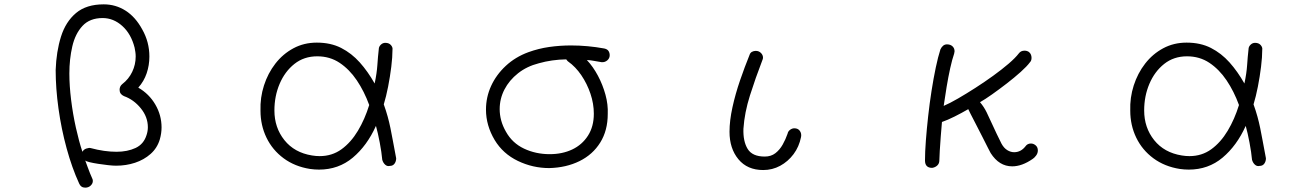

<svg xmlns="http://www.w3.org/2000/svg" viewBox="-20 -692 6040 883"><path d="M372 171Q352 171 344 152Q311 80 286.5 -9.5Q262 -99 249 -192.5Q236 -286 236 -370Q239 -455 260.5 -523.5Q282 -592 329.5 -632Q377 -672 457 -672Q512 -672 557.5 -643Q603 -614 634 -557Q667 -499 667 -432Q667 -392 654.5 -355Q642 -318 616 -289Q666 -260 694.5 -211Q723 -162 723 -106Q723 -93 721 -79Q719 -65 715 -51Q703 -11 672.5 16Q642 43 601 56.5Q560 70 514 70Q499 70 477 67.5Q455 65 432 61.5Q409 58 392.5 54Q376 50 372 46Q376 57 382 73.5Q388 90 394 105Q400 120 403 126Q405 130 406 133Q407 136 407 140Q407 152 397 161.5Q387 171 372 171ZM359 6Q365 -5 377.5 -9Q390 -13 397 -11Q460 6 516 6Q566 6 603.5 -11.5Q641 -29 654 -71Q660 -89 660 -107Q660 -154 627.5 -194Q595 -234 550 -250Q530 -259 530 -279Q530 -295 542 -305Q572 -328 588 -361.5Q604 -395 604 -432Q604 -443 602.5 -453Q601 -463 599 -473Q583 -536 542.5 -572.5Q502 -609 452 -609Q393 -609 359.5 -573Q326 -537 312.5 -478.5Q299 -420 299 -354Q299 -298 307 -233Q315 -168 329 -105Q343 -42 359 6Z M1406 85Q1336 74 1284.5 36Q1233 -2 1205.5 -59Q1178 -116 1178 -183Q1176 -243 1194 -299Q1212 -355 1246.5 -399.5Q1281 -444 1329.5 -470Q1378 -496 1437 -496Q1501 -496 1549 -471.5Q1597 -447 1634.5 -405Q1672 -363 1703 -308Q1713 -355 1715.5 -393Q1718 -431 1722 -466Q1722 -477 1731 -486Q1740 -495 1752 -495Q1769 -495 1778 -484.5Q1787 -474 1785 -463Q1785 -430 1779.5 -385Q1774 -340 1765 -294Q1756 -248 1745 -212Q1756 -181 1763 -155.5Q1770 -130 1775.5 -103.5Q1781 -77 1787 -44Q1793 -11 1802 36Q1802 50 1794.5 60.5Q1787 71 1773 71Q1761 74 1751.5 65.5Q1742 57 1738 43Q1735 9 1726.5 -36Q1718 -81 1709 -113Q1668 -22 1602.5 33Q1537 88 1447 88Q1427 88 1406 85ZM1415 23Q1433 26 1450 26Q1507 26 1550.5 -5.5Q1594 -37 1626 -90.5Q1658 -144 1678 -209Q1655 -272 1621 -322.5Q1587 -373 1542 -403Q1497 -433 1439 -433Q1378 -433 1334 -398Q1290 -363 1266 -306.5Q1242 -250 1242 -184Q1242 -105 1288 -47.5Q1334 10 1415 23Z M2506 81Q2430 81 2361.5 48Q2293 15 2255 -48Q2215 -115 2215 -188Q2215 -245 2238.5 -296.5Q2262 -348 2306 -389Q2350 -430 2410 -452Q2457 -469 2506 -476Q2555 -483 2606 -483Q2644 -483 2682.5 -479.5Q2721 -476 2759 -469Q2773 -466 2778.5 -457.5Q2784 -449 2784 -438Q2784 -424 2773 -414.5Q2762 -405 2747 -406Q2718 -411 2709 -412.5Q2700 -414 2696.5 -414.5Q2693 -415 2679 -416Q2708 -385 2730 -343.5Q2752 -302 2764.5 -256.5Q2777 -211 2775 -168Q2775 -92 2740.5 -36.5Q2706 19 2645 49Q2584 79 2506 81ZM2508 17Q2566 17 2611.5 -4.5Q2657 -26 2684 -68Q2711 -110 2711 -169Q2711 -215 2695.5 -261Q2680 -307 2653.5 -346Q2627 -385 2593 -409Q2590 -411 2588 -414Q2586 -417 2584 -419Q2518 -418 2458 -401Q2403 -387 2362.5 -355Q2322 -323 2300 -280.5Q2278 -238 2278 -190Q2278 -164 2285 -138Q2292 -112 2307 -86Q2336 -34 2390 -8.5Q2444 17 2508 17Z M3490 90Q3417 90 3376 40.5Q3335 -9 3335 -86Q3335 -137 3348.5 -198.5Q3362 -260 3383.5 -322.5Q3405 -385 3427 -439Q3430 -449 3438 -453.5Q3446 -458 3456 -458Q3470 -458 3479.5 -448.5Q3489 -439 3489 -427Q3489 -421 3486 -415Q3454 -332 3429 -253Q3404 -174 3399 -100Q3397 -42 3418.5 -7Q3440 28 3497 28Q3526 28 3546 12.5Q3566 -3 3579.5 -27Q3593 -51 3602 -77Q3604 -88 3613.5 -95Q3623 -102 3633 -102Q3650 -102 3658.5 -90Q3667 -78 3664 -62Q3655 -17 3629.5 17Q3604 51 3568 70.5Q3532 90 3490 90Z M4267 80Q4234 80 4234 46Q4234 7 4238 -45.5Q4242 -98 4248.5 -157Q4255 -216 4264 -273.5Q4273 -331 4283.5 -381Q4294 -431 4305 -465Q4316 -488 4335 -488Q4351 -488 4360.5 -479Q4370 -470 4370 -456Q4370 -453 4368 -445Q4359 -419 4350 -378.5Q4341 -338 4333.5 -292.5Q4326 -247 4320 -205Q4348 -217 4386 -239Q4424 -261 4466 -288Q4508 -315 4547.5 -343.5Q4587 -372 4618.5 -399Q4650 -426 4666 -447Q4675 -459 4692 -459Q4703 -459 4712 -453Q4719 -447 4721.5 -440Q4724 -433 4724 -426Q4724 -413 4717 -406Q4703 -387 4674 -361Q4645 -335 4610 -308Q4575 -281 4542.5 -258Q4510 -235 4487 -222Q4505 -201 4517.5 -175.5Q4530 -150 4545.5 -115.5Q4561 -81 4586 -31Q4597 -11 4612.5 -1.5Q4628 8 4644 8Q4675 8 4696 -19Q4705 -32 4721 -32Q4733 -32 4743 -23.5Q4753 -15 4753 0Q4753 13 4744.5 24Q4736 35 4729 39Q4680 73 4635 73Q4575 73 4536 12Q4534 9 4523.5 -12Q4513 -33 4498 -62.5Q4483 -92 4468 -121Q4453 -150 4443 -169.5Q4433 -189 4433 -190Q4402 -172 4370 -156Q4338 -140 4312 -131Q4309 -100 4306.5 -64.5Q4304 -29 4302 1Q4300 31 4300 46Q4300 60 4290.5 69Q4281 78 4267 80Z M5406 85Q5336 74 5284.5 36Q5233 -2 5205.5 -59Q5178 -116 5178 -183Q5176 -243 5194 -299Q5212 -355 5246.5 -399.5Q5281 -444 5329.5 -470Q5378 -496 5437 -496Q5501 -496 5549 -471.5Q5597 -447 5634.5 -405Q5672 -363 5703 -308Q5713 -355 5715.5 -393Q5718 -431 5722 -466Q5722 -477 5731 -486Q5740 -495 5752 -495Q5769 -495 5778 -484.5Q5787 -474 5785 -463Q5785 -430 5779.5 -385Q5774 -340 5765 -294Q5756 -248 5745 -212Q5756 -181 5763 -155.5Q5770 -130 5775.5 -103.5Q5781 -77 5787 -44Q5793 -11 5802 36Q5802 50 5794.5 60.5Q5787 71 5773 71Q5761 74 5751.5 65.5Q5742 57 5738 43Q5735 9 5726.5 -36Q5718 -81 5709 -113Q5668 -22 5602.5 33Q5537 88 5447 88Q5427 88 5406 85ZM5415 23Q5433 26 5450 26Q5507 26 5550.5 -5.5Q5594 -37 5626 -90.5Q5658 -144 5678 -209Q5655 -272 5621 -322.5Q5587 -373 5542 -403Q5497 -433 5439 -433Q5378 -433 5334 -398Q5290 -363 5266 -306.5Q5242 -250 5242 -184Q5242 -105 5288 -47.5Q5334 10 5415 23Z"/></svg>

Font: Hachi Maru Pop
Style: Regular
Weight: 400
Designer: Nontynet
Foundry: Nontynet
Version: Version 1.300